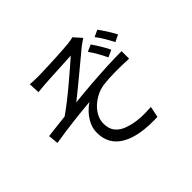

<svg xmlns="http://www.w3.org/2000/svg" viewBox="-169 -1032 1338 1338"><g transform="rotate(-45 500.0 -363.0)"><path d="M231.6 -747.3Q249.7 -745.9 269.1 -744.9Q288.5 -743.9 311.2 -743.9Q324.8 -743.9 354.2 -744.9Q383.5 -745.9 421.3 -747.4Q459.1 -748.9 498 -750.9Q537 -752.9 569.3 -755.1Q601.7 -757.3 618.8 -759.3Q636.5 -761.1 650.5 -763.7Q664.5 -766.3 673 -769.1L723.5 -712Q713.7 -705.4 697.3 -694.4Q680.9 -683.3 670.2 -674.4Q648 -656 618.4 -631.3Q588.9 -606.7 555.8 -579.3Q522.7 -552 489.4 -524.5Q456.1 -497 425.6 -472.2Q395.1 -447.3 371 -428.5Q447 -436.9 529.7 -443.4Q612.3 -449.9 693.5 -454Q774.7 -458 846.8 -458L847.2 -383.9Q773.8 -387.7 706.1 -386.8Q638.5 -385.9 593.3 -379.3Q556.6 -374 522.5 -357Q488.4 -339.9 460.5 -314.1Q432.6 -288.2 416.5 -256.3Q400.5 -224.4 400.5 -189.1Q400.5 -139 424.6 -108.8Q448.7 -78.5 488.3 -63.4Q528 -48.2 573.2 -41.4Q617.5 -35.5 653.5 -36.2Q689.6 -36.8 716.4 -38.8L700 42.6Q516.7 49.9 419.8 -5.9Q322.9 -61.7 322.9 -177.1Q322.9 -220 341.4 -257.1Q359.9 -294.2 386.6 -322.3Q413.3 -350.3 438.9 -365.9Q359.6 -359.5 264.2 -348Q168.8 -336.6 78.8 -321.6L71.5 -396.6Q112.1 -401.2 159.4 -406.9Q206.7 -412.6 244.5 -416.6Q285.4 -445 332.8 -482.3Q380.1 -519.5 426.7 -558.9Q473.2 -598.3 512.4 -632Q551.5 -665.7 575.1 -686.7Q561.9 -685.7 535.2 -684.4Q508.6 -683.1 476 -681.3Q443.4 -679.5 410.5 -677.9Q377.7 -676.3 351.7 -674.8Q325.7 -673.3 312.4 -672.3Q293.2 -671.3 272.6 -669.2Q252 -667.1 235.6 -665.3ZM727.8 -643.3Q745.6 -617.7 766.5 -583.7Q787.4 -549.7 803.4 -515.6L751.6 -491.9Q736 -524.7 717.5 -557.8Q699 -590.9 677.4 -620.7ZM832.9 -683.3Q850.7 -660.2 873.1 -625Q895.6 -589.8 912.3 -557.7L860.9 -533Q844.9 -565 825.1 -598.5Q805.3 -632.1 783.5 -660.2Z"/></g></svg>

Font: Noto Sans TC
Style: Regular
Weight: 100
Designer: Ryoko NISHIZUKA 西塚涼子 (kana, bopomofo & ideographs); Paul D. Hunt (Latin, Greek & Cyrillic); Sandoll Communications 산돌커뮤니
Foundry: Adobe
Version: Version 2.004;hotconv 1.0.118;makeotfexe 2.5.65603